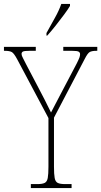

<svg xmlns="http://www.w3.org/2000/svg" viewBox="-29 -951 512 971"><path d="M127 0V-20H160Q185 -20 197 -26Q209 -32 212.5 -51Q216 -70 216 -108V-354L58 -651Q42 -681 31 -687.5Q20 -694 -5 -694H-9V-714H152V-694H120Q93 -694 86.5 -690Q80 -686 80 -678Q80 -670 87 -657.5Q94 -645 103 -626L165 -508Q182 -476 198 -444.5Q214 -413 229 -382Q237 -397 248.5 -419.5Q260 -442 277 -474L359 -630Q369 -650 372.5 -659.5Q376 -669 376 -677Q376 -685 369 -689.5Q362 -694 336 -694H291V-714H463V-694H459Q436 -694 425 -688Q414 -682 399 -652L244 -356V-108Q244 -70 247.5 -51Q251 -32 263 -26Q275 -20 300 -20H333V0ZM206 -784Q228 -824 248.5 -860.5Q269 -897 281 -931H325V-921Q315 -904 295 -877Q275 -850 252.5 -821.5Q230 -793 210 -771H206Z"/></svg>

Font: Noto Serif Lao Condensed Thin
Style: Regular
Weight: 100
Width: 3
Designer: Monotype Design Team
Foundry: Monotype Imaging Inc.
Version: Version 2.003; ttfautohint (v1.8.4.7-5d5b)